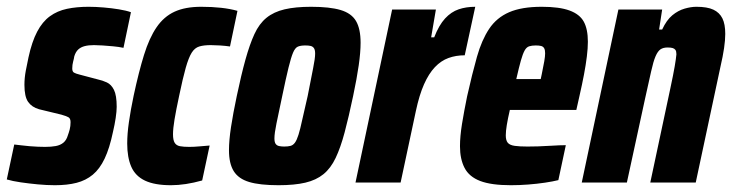

<svg xmlns="http://www.w3.org/2000/svg" viewBox="-40 -538 2158 566"><path d="M122 8Q98 8 71.5 5.5Q45 3 21 -0.5Q-3 -4 -20 -9L2 -112Q12 -111 23.5 -109.5Q35 -108 47.5 -107Q60 -106 71.5 -105.5Q83 -105 93 -105Q111 -105 124.5 -107.5Q138 -110 147 -117.5Q156 -125 160 -139Q163 -147 165.5 -156.5Q168 -166 168 -178Q168 -189 161.5 -192.5Q155 -196 141 -200L75 -216Q54 -222 43 -237.5Q32 -253 32 -288Q32 -308 36 -329.5Q40 -351 44 -369Q54 -415 69.5 -444.5Q85 -474 107 -490Q129 -506 157.5 -512Q186 -518 221 -518Q242 -518 265.5 -516Q289 -514 310.5 -510.5Q332 -507 346 -502L324 -397Q310 -400 293.5 -401.5Q277 -403 262.5 -404Q248 -405 237 -405Q221 -405 209.5 -402Q198 -399 190.5 -392Q183 -385 179 -372Q178 -365 175.5 -356Q173 -347 173 -336Q173 -327 178 -324Q183 -321 195 -318L248 -304Q262 -301 275 -295Q288 -289 296 -273Q304 -257 304 -223Q304 -210 301 -190Q298 -170 293 -149Q283 -101 268.5 -70.5Q254 -40 233.5 -23Q213 -6 185.5 1Q158 8 122 8Z M464 8Q416 8 387.5 -5.5Q359 -19 347 -46.5Q335 -74 335 -115Q335 -143 340 -178Q345 -213 354 -256Q369 -326 384.5 -376Q400 -426 421.5 -457.5Q443 -489 474.5 -503.5Q506 -518 553 -518Q585 -518 612 -515Q639 -512 660 -506L638 -401Q624 -403 608.5 -404Q593 -405 581 -405Q561 -405 547.5 -401Q534 -397 525 -382.5Q516 -368 507.5 -338Q499 -308 488 -255Q479 -213 474.5 -186Q470 -159 470 -142Q470 -125 475 -117Q480 -109 490.5 -107Q501 -105 518 -105Q532 -105 548 -106.5Q564 -108 578 -109L556 -6Q531 1 508 4.5Q485 8 464 8Z M781 8Q726 8 694.5 -1.5Q663 -11 649 -33.5Q635 -56 635 -95Q635 -124 641 -163.5Q647 -203 658 -255Q671 -317 683.5 -362Q696 -407 710 -437.5Q724 -468 745.5 -485.5Q767 -503 799 -510.5Q831 -518 877 -518Q932 -518 964 -508.5Q996 -499 1009.5 -476Q1023 -453 1023 -412Q1023 -384 1017.5 -345.5Q1012 -307 1001 -255Q988 -193 976 -148Q964 -103 949.5 -72.5Q935 -42 913.5 -24.5Q892 -7 860 0.5Q828 8 781 8ZM798 -106Q809 -106 816.5 -108Q824 -110 829.5 -117.5Q835 -125 840 -141Q845 -157 851 -185Q857 -213 867 -255Q877 -307 883 -336.5Q889 -366 889 -380Q889 -391 885.5 -396Q882 -401 876 -402.5Q870 -404 860 -404Q846 -404 838 -400.5Q830 -397 824 -383Q818 -369 810.5 -338.5Q803 -308 792 -255Q781 -203 775 -174Q769 -145 769 -130Q769 -119 772.5 -114Q776 -109 782.5 -107.5Q789 -106 798 -106Z M1008 0 1116 -510H1245L1231 -428H1240Q1254 -464 1272 -483.5Q1290 -503 1312 -510.5Q1334 -518 1361 -518L1330 -375Q1304 -375 1282 -367Q1260 -359 1242 -340Q1224 -321 1210 -289.5Q1196 -258 1186 -211L1141 0Z M1466 8Q1408 8 1375.5 -4.5Q1343 -17 1329.5 -43Q1316 -69 1316 -107Q1316 -136 1322 -173Q1328 -210 1337 -254Q1352 -321 1366 -370.5Q1380 -420 1402 -453Q1424 -486 1461 -502Q1498 -518 1557 -518Q1609 -518 1639 -507Q1669 -496 1681 -474Q1693 -452 1693 -415Q1693 -396 1690 -371.5Q1687 -347 1681.5 -318Q1676 -289 1668 -254L1659 -214H1463Q1457 -188 1454 -169.5Q1451 -151 1451 -139Q1451 -124 1457 -117Q1463 -110 1477.5 -108Q1492 -106 1515 -106Q1527 -106 1546 -106.5Q1565 -107 1587.5 -108.5Q1610 -110 1628 -110L1606 -7Q1590 -3 1566.5 0.5Q1543 4 1517 6Q1491 8 1466 8ZM1482 -305H1554L1557 -319Q1562 -343 1564.5 -357.5Q1567 -372 1567 -381Q1567 -391 1564 -396Q1561 -401 1555 -402.5Q1549 -404 1539 -404Q1528 -404 1520 -401.5Q1512 -399 1506.5 -389Q1501 -379 1495.5 -359.5Q1490 -340 1482 -305Z M1675 0 1783 -510H1912L1903 -451H1912Q1925 -479 1942 -493Q1959 -507 1978 -512.5Q1997 -518 2013 -518Q2045 -518 2063 -509.5Q2081 -501 2089.5 -484Q2098 -467 2098 -438Q2098 -420 2094.5 -396Q2091 -372 2084 -342L2011 0H1877L1936 -277Q1945 -319 1949 -342.5Q1953 -366 1954 -378Q1954 -387 1951 -391Q1948 -395 1942.5 -396.5Q1937 -398 1928 -398Q1915 -398 1907 -392.5Q1899 -387 1892.5 -372Q1886 -357 1879.5 -327.5Q1873 -298 1862 -249L1808 0Z"/></svg>

Font: Saira Condensed ExtraBold
Style: Italic
Weight: 800
Width: 3
Italic angle: -12°
Designer: Hector Gatti with collaboration of the Omnibus-Type team
Foundry: Omnibus-Type
Version: Version 1.101